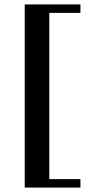

<svg xmlns="http://www.w3.org/2000/svg" viewBox="-20 -717 480 876"><path d="M92.8 -696.8H347V-658.2H205V100.2H347V138.8H92.8Z"/></svg>

Font: Wittgenstein
Style: Regular
Weight: 400
Designer: Jörg Drees
Foundry: Jörg Drees
Version: Version 1.003;Glyphs 3.1.2 (3151)